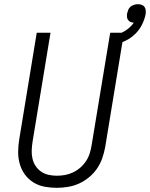

<svg xmlns="http://www.w3.org/2000/svg" viewBox="-20 -892 718 920"><path d="M252 8Q222 8 193 2.5Q164 -3 140 -18Q116 -33 99.5 -55.5Q83 -78 75 -105.5Q67 -133 67 -163Q67 -193 72 -223L156 -735H222L136 -213Q133 -193 132 -172.5Q131 -152 135.5 -132.5Q140 -113 150.5 -97Q161 -81 176.5 -70Q192 -59 212 -54.5Q232 -50 252 -50Q272 -50 291.5 -53.5Q311 -57 330 -66Q349 -75 365 -89Q381 -103 392.5 -120.5Q404 -138 410 -157.5Q416 -177 419 -196L508 -735H574L484 -187Q479 -160 470 -134Q461 -108 445 -84.5Q429 -61 406.5 -42.5Q384 -24 358.5 -12.5Q333 -1 305.5 3.5Q278 8 252 8ZM531 -677 518 -720Q533 -724 547.5 -729Q562 -734 575 -741.5Q588 -749 600 -759.5Q612 -770 621 -783Q612 -784 605 -787Q598 -790 593.5 -796.5Q589 -803 588.5 -811Q588 -819 589 -827Q591 -836 594.5 -845Q598 -854 605.5 -860Q613 -866 622.5 -869Q632 -872 641 -872Q650 -872 658.5 -869Q667 -866 672 -859.5Q677 -853 678 -844Q679 -835 678 -825Q673 -799 660.5 -774Q648 -749 628 -729.5Q608 -710 583 -697.5Q558 -685 531 -677Z"/></svg>

Font: Iosevka Aile Light
Style: Italic
Weight: 300
Italic angle: -9°
Designer: Belleve Invis
Foundry: Belleve Invis
Version: Version 31.1.0; ttfautohint (v1.8.4)